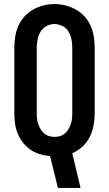

<svg xmlns="http://www.w3.org/2000/svg" viewBox="-20 -766 540 951"><path d="M267 165 228 7Q202 5 177 -2.5Q152 -10 131 -24.5Q110 -39 94 -59.5Q78 -80 68 -104Q58 -128 54.5 -153.5Q51 -179 51 -205V-530Q51 -558 55.5 -585.5Q60 -613 71 -638Q82 -663 101 -684Q120 -705 144 -718.5Q168 -732 195 -739Q222 -746 250 -746Q278 -746 305 -739Q332 -732 356 -718.5Q380 -705 399 -684Q418 -663 429 -638Q440 -613 444.5 -585.5Q449 -558 449 -530V-205Q449 -175 443.5 -145Q438 -115 424.5 -88Q411 -61 388.5 -40Q366 -19 338 -7L379 165ZM250 -88Q264 -88 277.5 -92Q291 -96 301.5 -105Q312 -114 319 -126Q326 -138 330.5 -151Q335 -164 336.5 -177.5Q338 -191 338 -205V-530Q338 -551 334 -571.5Q330 -592 319 -610Q308 -628 288.5 -637.5Q269 -647 249 -647Q228 -647 209.5 -636.5Q191 -626 180.5 -608.5Q170 -591 166 -570.5Q162 -550 162 -530V-205Q162 -191 163.5 -177.5Q165 -164 169.5 -151Q174 -138 181 -126Q188 -114 198.5 -105Q209 -96 222.5 -92Q236 -88 250 -88Z"/></svg>

Font: Iosevka SS08 Regular
Style: Bold
Weight: 700
Monospace: yes
Designer: Belleve Invis
Foundry: Belleve Invis
Version: Version 16.3.4; ttfautohint (v1.8.4)